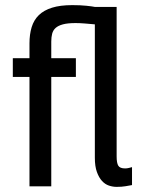

<svg xmlns="http://www.w3.org/2000/svg" viewBox="-20 -727 570 749"><path d="M180 -427V0H95V-427H30V-500H95V-558Q95 -593 103.5 -621Q112 -649 131.5 -668Q151 -687 183 -697Q215 -707 262 -707Q294 -707 317.5 -704.5Q341 -702 350 -700H435V-117Q435 -91 441.5 -80.5Q448 -70 468 -70Q476 -70 483.5 -72Q491 -74 495 -75V-5Q484 -3 469.5 -0.5Q455 2 435 2Q420 2 405 -3Q390 -8 378 -21Q366 -34 358 -56Q350 -78 350 -112V-632Q329 -634 309.5 -635.5Q290 -637 275 -637Q244 -637 225.5 -632Q207 -627 197 -618Q187 -609 183.5 -595.5Q180 -582 180 -565V-500H276V-427Z"/></svg>

Font: Share
Style: Regular
Weight: 400
Designer: Ralph du Carrois
Version: Version 1.001